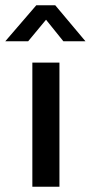

<svg xmlns="http://www.w3.org/2000/svg" viewBox="-46 -710 345 730"><path d="M77 0V-472H180V0ZM279 -553H195L129 -635L61 -553H-26L92 -690H164Z"/></svg>

Font: Mukta Malar Medium
Style: Regular
Weight: 500
Designer: Aadarsh Rajan, Girish Dalvi, Yashodeep Gholap
Foundry: Ek Type
Version: Version 2.538;PS 1.000;hotconv 16.6.51;makeotf.lib2.5.65220;